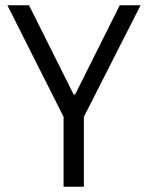

<svg xmlns="http://www.w3.org/2000/svg" viewBox="-20 -708 561 728"><path d="M221 0V-265L8 -688H90L259 -350H265L434 -688H513L298 -265V0Z"/></svg>

Font: Saira SemiCondensed
Style: Regular
Weight: 400
Width: 4
Designer: Hector Gatti with collaboration of the Omnibus-Type team
Foundry: Omnibus-Type
Version: Version 1.101